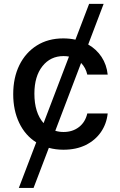

<svg xmlns="http://www.w3.org/2000/svg" viewBox="-20 -747 609 972"><path d="M149.9 204.5H75.3L163.4 -26.3Q107.6 -61.4 77.2 -125Q46.9 -188.6 46.9 -270.2Q46.9 -353.7 78.1 -417.3Q109.4 -480.8 166.4 -516.7Q223.4 -552.6 300.1 -552.6Q332.4 -552.6 361.9 -546.2L431.1 -727.3H504.6L426.5 -521.7Q468 -498.2 494 -459Q519.9 -419.7 525.2 -369.3H421.9Q414.1 -404.1 390.6 -428.3L259.9 -84.9Q279.8 -78.8 301.8 -78.8Q347.3 -78.8 379.6 -103.7Q411.9 -128.6 421.9 -172.6H525.2Q519.5 -119.7 490.8 -78.1Q462 -36.6 413.9 -12.8Q365.8 11 301.1 11Q262.1 11 227.3 1.4ZM200.6 -123.6 329.2 -460.6Q316.1 -463.1 301.8 -463.1Q235.4 -463.1 194.8 -411.8Q154.1 -360.4 154.1 -272.7Q154.1 -176.5 200.6 -123.6Z"/></svg>

Font: Linik Sans Medium
Style: Regular
Weight: 500
Designer: Rasmus Andersson (font), Cristiano Sobral (main changes)
Foundry: rsms
Version: Version 3.018;June 1, 2022;FontCreator 14.0.0.2814 64-bit; t